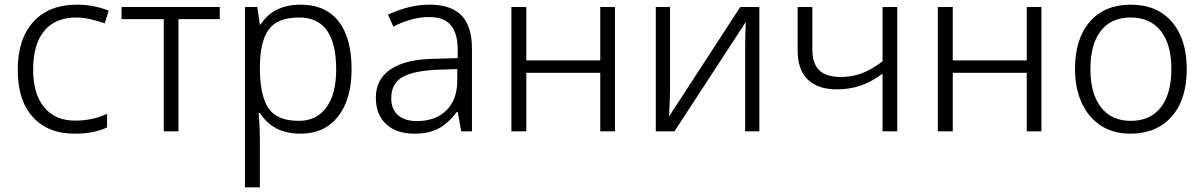

<svg xmlns="http://www.w3.org/2000/svg" viewBox="-20 -563 5163 823"><path d="M56 -263Q56 -396 123 -469.5Q190 -543 309 -543Q384 -543 446 -517L429 -463Q357 -488 308 -488Q217 -488 169.5 -430.5Q122 -373 122 -264Q122 -161 169 -103.5Q216 -46 302 -46Q378 -46 439 -75V-17Q384 10 301 10Q185 10 120.5 -61.5Q56 -133 56 -263Z M682 -481H501V-533H922V-481H745V0H682Z M1030 -533H1083L1094 -458H1097Q1152 -543 1269 -543Q1375 -543 1431 -472Q1487 -401 1487 -266Q1487 -137 1429 -63.5Q1371 10 1268 10Q1150 10 1094 -79H1089Q1094 -13 1094 35V240H1030ZM1421 -265Q1421 -377 1381.5 -432.5Q1342 -488 1262 -488Q1169 -488 1131.5 -436Q1094 -384 1094 -272Q1094 -154 1130.5 -99.5Q1167 -45 1261 -45Q1337 -45 1379 -102.5Q1421 -160 1421 -265Z M1591 -144Q1591 -224 1655 -266.5Q1719 -309 1842 -311L1942 -314V-348Q1942 -420 1912.5 -455Q1883 -490 1819 -490Q1746 -490 1666 -449L1643 -500Q1734 -543 1821 -543Q1913 -543 1958 -497Q2003 -451 2003 -355V0H1957L1942 -83H1938Q1899 -32 1857.5 -11Q1816 10 1757 10Q1679 10 1635 -31Q1591 -72 1591 -144ZM1940 -217V-267L1852 -264Q1748 -259 1702.5 -231Q1657 -203 1657 -142Q1657 -95 1686 -69.5Q1715 -44 1767 -44Q1847 -44 1893.5 -90Q1940 -136 1940 -217Z M2172 -533H2236V-304H2553V-533H2616V0H2553V-251H2236V0H2172Z M2791 -533H2852V-174L2851 -136L2848 -64L3153 -533H3235V0H3174V-357Q3174 -409 3177 -469L2871 0H2791Z M3763 -247Q3714 -211 3667.5 -195.5Q3621 -180 3567 -180Q3485 -180 3442 -222.5Q3399 -265 3399 -346V-533H3462V-352Q3462 -290 3492 -261.5Q3522 -233 3585 -233Q3632 -233 3674.5 -249Q3717 -265 3763 -300V-533H3826V0H3763Z M4000 -533H4064V-304H4381V-533H4444V0H4381V-251H4064V0H4000Z M4588 -267Q4588 -397 4651.5 -470Q4715 -543 4828 -543Q4940 -543 5003.5 -469Q5067 -395 5067 -267Q5067 -137 5002.5 -63.5Q4938 10 4825 10Q4751 10 4697.5 -25.5Q4644 -61 4616 -123.5Q4588 -186 4588 -267ZM5001 -267Q5001 -373 4955.5 -430.5Q4910 -488 4826 -488Q4743 -488 4698.5 -430.5Q4654 -373 4654 -267Q4654 -162 4699 -103.5Q4744 -45 4827 -45Q4911 -45 4956 -103Q5001 -161 5001 -267Z"/></svg>

Font: OpenSansMMV
Style: Light
Weight: 300
Foundry: Ascender Corporation
Version: Version 4.001